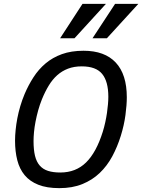

<svg xmlns="http://www.w3.org/2000/svg" viewBox="-20 -950 729 984"><path d="M284.2 14.2Q219.7 14.2 176.3 -3.2Q132.8 -20.5 106.4 -52.2Q80.1 -84 68.6 -128.9Q57.1 -173.8 57.1 -229Q57.1 -254.9 60.1 -283.9Q63 -313 68.8 -343.8Q74.7 -374.5 84 -406Q93.3 -437.5 106 -467.8Q125.5 -513.7 151.6 -554.2Q177.7 -594.7 213.6 -625Q249.5 -655.3 297.4 -672.6Q345.2 -689.9 408.2 -689.9Q516.6 -689.9 573.2 -629.4Q629.9 -568.8 629.9 -451.2Q629.9 -412.6 623 -360.8Q616.2 -309.1 599.1 -253.9Q581.5 -197.3 555.2 -148.4Q528.8 -99.6 491 -63.5Q453.1 -27.3 402.1 -6.6Q351.1 14.2 284.2 14.2ZM151.9 -227.1Q151.9 -182.1 159.4 -151.4Q167 -120.6 183.6 -101.6Q200.2 -82.5 226.3 -74.2Q252.4 -65.9 289.1 -65.9Q368.7 -65.9 421.1 -117.4Q473.6 -168.9 506.8 -274.9Q514.2 -298.8 519.5 -323.5Q524.9 -348.1 528.3 -371.6Q531.7 -395 533.4 -416Q535.2 -437 535.2 -454.1Q535.2 -532.7 503.4 -571.3Q471.7 -609.9 398.9 -609.9Q359.4 -609.9 328.6 -598.1Q297.9 -586.4 273.4 -564.7Q249 -543 230 -511.7Q210.9 -480.5 194.8 -440.9Q183.6 -413.1 175.5 -383.8Q167.5 -354.5 162.1 -326.7Q156.7 -298.8 154.3 -273.2Q151.9 -247.6 151.9 -227.1ZM527.8 -753.9H454.1L569.8 -930.2H689ZM361.8 -753.9H288.1L402.8 -930.2H522.9Z"/></svg>

Font: Lorenzo Sans
Style: Italic
Weight: 400
Italic angle: -12°
Foundry: Intel Corporation
Version: Version 1.00; ttfautohint (v1.5)